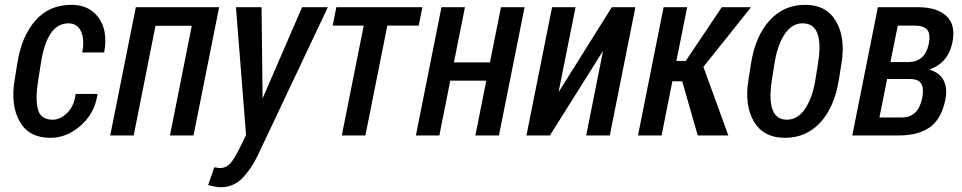

<svg xmlns="http://www.w3.org/2000/svg" viewBox="-20 -558 3965 791"><path d="M197.8 -64.9Q229.5 -65.4 257.8 -93.8Q286.1 -122.1 291.5 -170.9H381.8Q371.1 -92.8 313.5 -41.5Q255.9 9.8 187.5 9.8Q99.6 9.8 61.5 -56.6Q23.4 -123 40 -227.1L51.8 -299.8Q69.3 -409.2 126 -473.6Q182.6 -538.1 274.9 -538.1Q348.1 -538.1 386.7 -484.4Q425.3 -430.7 409.2 -341.8H318.8Q329.1 -396.5 313.5 -429.2Q297.9 -461.9 261.7 -461.9Q174.3 -461.9 148.9 -299.8L137.2 -227.1Q125 -150.4 136.2 -107.4Q147.5 -64.5 197.8 -64.9Z M777.3 0H680.2L770 -451.7H620.6L530.8 0H434.1L539.6 -528.3H882.8Z M888.2 134.3Q912.1 133.8 928.7 115.2Q945.3 96.7 967.8 51.3L993.7 -1.5L952.1 -528.3H1057.6L1061.5 -182.1V-155.3H1063L1224.6 -528.3H1330.6L1042 82Q1016.6 135.7 979.5 174.8Q942.4 213.9 886.7 213.4Q872.6 213.4 837.4 204.6L862.8 131.3Q878.9 134.3 888.2 134.3Z M1705.1 -452.6H1575.7L1485.4 0H1388.2L1478.5 -452.6H1350.6L1365.7 -528.3H1720.2Z M2035.6 0H1938.5L1983.4 -225.6H1835L1790 0H1693.4L1798.8 -528.3H1895.5L1850.1 -300.8H1998.5L2043.9 -528.3H2141.1Z M2500.5 -528.3H2597.7L2492.2 0H2395L2463.9 -345.7L2462.9 -346.2L2245.6 0H2148.9L2254.4 -528.3H2351.1L2281.7 -181.2L2282.7 -180.7Z M2790.5 -223.1H2750L2705.6 0H2608.4L2713.9 -528.3H2811L2766.6 -307.1H2805.2L2953.6 -528.3H3074.2L2877.9 -282.7L2980.5 0H2854.5Z M3160.2 -230Q3134.3 -64.9 3222.2 -64.9Q3268.1 -65.4 3297.9 -111.3Q3327.6 -157.2 3339.4 -230L3350.1 -297.4Q3376.5 -461.9 3286.6 -461.9Q3241.7 -461.9 3211.9 -416Q3182.1 -370.1 3170.9 -297.4ZM3423.8 -470.7Q3463.9 -403.3 3446.8 -297.4L3436 -230Q3418 -117.2 3359.9 -53.7Q3301.8 9.8 3213.9 9.8Q3126 9.8 3086.4 -56.6Q3046.4 -123 3063.5 -230L3074.2 -297.4Q3091.8 -409.2 3150.4 -473.6Q3209 -538.1 3296.9 -538.1Q3384.8 -538.1 3423.8 -470.7Z M3747.6 -452.6H3678.7L3648.4 -302.2H3722.7Q3790.5 -303.2 3806.2 -376.5Q3814.5 -418.5 3799.8 -435.5Q3785.2 -452.6 3747.6 -452.6ZM3697.3 -74.2Q3762.2 -74.2 3779.3 -153.8Q3787.1 -194.3 3775.4 -213.4Q3763.7 -232.4 3729 -232.4H3634.8L3603 -74.2ZM3762.7 -528.3Q3839.8 -528.3 3878.9 -492.2Q3918 -456.1 3903.8 -383.8Q3887.2 -299.8 3810.1 -272V-270.5Q3851.6 -258.8 3867.7 -226.6Q3883.8 -194.3 3875 -148.9Q3858.9 -68.4 3811.5 -34.2Q3764.2 0 3682.6 0H3491.2L3596.7 -528.3Z"/></svg>

Font: RobotoCondensed-Italic
Style: Italic
Weight: 400
Designer: Google
Version: Version 1.200311; 2013